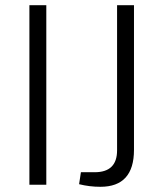

<svg xmlns="http://www.w3.org/2000/svg" viewBox="-20 -710 625 738"><path d="M158 0H93V-690H158ZM495 -690V-134Q495 8 366 8Q324 8 284 -2L291 -48H344Q430 -48 430 -132V-690Z"/></svg>

Font: Exo 2.0 Light
Style: Regular
Weight: 300
Designer: Natanael Gama
Version: Version 1.001;PS 001.001;hotconv 1.0.70;makeotf.lib2.5.58329